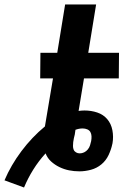

<svg xmlns="http://www.w3.org/2000/svg" viewBox="-89 -755 609 855"><path d="M18 80 -69 48Q-40 -20 6.5 -82Q53 -144 111 -192L147 -406H90L91 -520H166L201 -735H339L304 -520H441L440 -406H285L261 -261Q268 -262 274.5 -262.5Q281 -263 287 -263Q317 -263 344 -254Q371 -245 388.5 -224.5Q406 -204 411.5 -175Q417 -146 412 -117L411 -113Q406 -89 394.5 -64.5Q383 -40 362.5 -23Q342 -6 316 1Q290 8 265 8Q241 8 218.5 3.5Q196 -1 175.5 -11Q155 -21 138.5 -36Q122 -51 114 -72Q83 -38 59 0.5Q35 39 18 80ZM266 -72Q276 -72 285.5 -76.5Q295 -81 302 -89.5Q309 -98 312 -108Q315 -118 317 -127Q319 -138 318.5 -148.5Q318 -159 313.5 -167Q309 -175 299.5 -179Q290 -183 279 -183Q271 -183 263 -181.5Q255 -180 247 -177L244 -156Q242 -148 240 -139.5Q238 -131 237 -122Q236 -114 236 -105Q236 -96 239 -88.5Q242 -81 249.5 -76.5Q257 -72 266 -72Z"/></svg>

Font: Iosevka SS18 Heavy
Style: Italic
Weight: 900
Italic angle: -9°
Monospace: yes
Designer: Belleve Invis
Foundry: Belleve Invis
Version: Version 25.1.1; ttfautohint (v1.8.4)